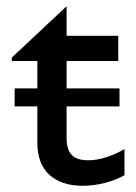

<svg xmlns="http://www.w3.org/2000/svg" viewBox="-20 -587 438 617"><path d="M194 -391V-303H364V-245H194V-144Q194 -106 210.5 -89Q227 -72 263 -72Q292 -72 322.5 -82Q353 -92 380 -108V-24Q354 -9 318 0.5Q282 10 246 10Q177 10 138.5 -25.5Q100 -61 100 -129V-245H27V-303H100V-391H18V-402L194 -567V-472H360V-391Z"/></svg>

Font: Madhuban
Style: Regular
Weight: 400
Designer: jaikishan Patel
Foundry: MagicType
Version: Version 1.000